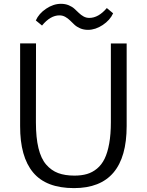

<svg xmlns="http://www.w3.org/2000/svg" viewBox="-20 -969 762 997"><path d="M198.2 -836.4 166 -862.8Q181.6 -898.4 219.5 -923.8Q257.3 -949.2 296.4 -949.2Q318.8 -949.2 336.9 -941.7Q355 -934.1 366.7 -923.3Q378.4 -912.6 389.4 -901.9Q400.4 -891.1 414.1 -883.5Q427.7 -876 443.8 -876Q491.2 -876 534.7 -927.2L567.4 -899.9Q551.3 -864.3 513.4 -839.1Q475.6 -814 437 -814Q414.6 -814 396.5 -821.8Q378.4 -829.6 366.7 -840.6Q355 -851.6 344 -862.5Q333 -873.5 319.1 -881.3Q305.2 -889.2 288.6 -889.2Q241.7 -889.2 198.2 -836.4ZM364.3 7.8Q219.7 7.8 151.9 -73.5Q84 -154.8 84.5 -314.5V-743.7H167L166.5 -334Q166.5 -254.4 179.7 -200Q192.9 -145.5 219.7 -114.5Q246.6 -83.5 282 -70.3Q317.4 -57.1 366.7 -57.1Q403.3 -57.1 431.6 -65.4Q460 -73.7 483.9 -93.5Q507.8 -113.3 523.2 -144.8Q538.6 -176.3 547.1 -223.9Q555.7 -271.5 555.7 -334.5V-743.2H637.7V-314.9Q637.7 7.8 364.3 7.8Z"/></svg>

Font: HaufeMerriweatherSansLt
Style: Regular
Weight: 300
Designer: Eben Sorkin
Foundry: Eben Sorkin
Version: Version 1.56